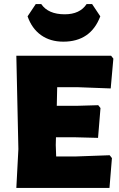

<svg xmlns="http://www.w3.org/2000/svg" viewBox="-20 -920 581 940"><path d="M431 -900 471 -840Q424 -716 290 -716Q226 -716 181 -748Q136 -780 115 -840L155 -900H182Q216 -850 297 -850Q371 -850 404 -900ZM517 -160 528 -146 516 0H60L70 -190L60 -647H524L535 -633L522 -487L363 -493H260L258 -402H357L461 -405L472 -391L460 -245L344 -248H254L253 -210L255 -154H351Z"/></svg>

Font: Alegreya Sans SC Black
Style: Regular
Weight: 900
Designer: Juan Pablo del Peral
Foundry: Huerta Tipografica
Version: Version 2.007